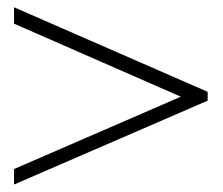

<svg xmlns="http://www.w3.org/2000/svg" viewBox="-20 -592 604 521"><path d="M543.5 -318.8 18.1 -91.3V-133.3L470.7 -329.6L18.1 -527.8V-572.3L543.5 -342.8Z"/></svg>

Font: Jameel Khushkhati
Style: Regular
Weight: 400
Version: Version 3.5